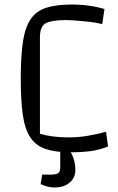

<svg xmlns="http://www.w3.org/2000/svg" viewBox="-20 -660 525 851"><path d="M459 -11Q423 4 383.5 9.5Q344 15 292 15Q224 15 181 0Q138 -15 114 -51.5Q90 -88 81 -151.5Q72 -215 72 -312Q72 -410 81.5 -474Q91 -538 115.5 -574.5Q140 -611 184.5 -625.5Q229 -640 300 -640Q319 -640 345.5 -638Q372 -636 398 -631Q424 -626 443 -620L433 -553Q407 -560 375.5 -563.5Q344 -567 315.5 -569Q287 -571 271 -571Q212 -571 184.5 -558Q157 -545 157 -494V-67Q184 -59 216.5 -55Q249 -51 284 -51Q327 -51 368.5 -58Q410 -65 450 -76ZM221 171Q192 171 160 156L167 114H204Q228 114 237.5 107.5Q247 101 247 84V-21H259Q284 -6 299 25Q314 56 314 93Q314 128 288.5 149.5Q263 171 221 171Z"/></svg>

Font: Changa ExtraLight Light
Style: Regular
Weight: 300
Version: Version 3.002; ttfautohint (v1.8.2)